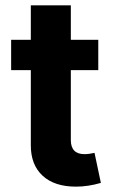

<svg xmlns="http://www.w3.org/2000/svg" viewBox="-20 -696 429 724"><path d="M350.6 -545.9V-431.6H247.1V-168Q247.1 -114.7 298.8 -114.7Q307.6 -114.7 318.1 -116.2Q328.6 -117.7 336.4 -119.6L360.4 -6.3Q312 7.8 266.6 7.8Q185.5 7.8 140.9 -33.2Q96.2 -74.2 96.2 -147.9V-431.6H22V-545.9H96.2V-675.8H247.1V-545.9Z"/></svg>

Font: Konkhmer Sleokchher
Style: Regular
Weight: 400
Designer: Suon May Sophanith
Version: Version 1.000; ttfautohint (v1.8.4.7-5d5b);gftools[0.9.23]